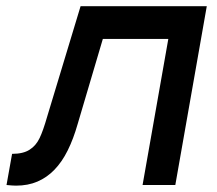

<svg xmlns="http://www.w3.org/2000/svg" viewBox="-38 -582 682 604"><path d="M612.5 -562.5 513.5 0H410.5L491.5 -459.5H285.5L206.5 -192.5Q193 -145 175 -108.8Q157 -72.5 133.2 -48Q109.5 -23.5 79.8 -10.8Q50 2 12.5 2Q7.5 2 0 1.5Q-7.5 1 -17.5 0L0 -98Q35 -98 55 -111Q75 -123.5 86.5 -147.5Q97.5 -170 110.5 -215.5L215.5 -562.5Z"/></svg>

Font: Russisch Sans SemiBold
Style: Italic
Weight: 600
Width: 4
Italic angle: -10°
Designer: Michael Sharanda (font) & Cristiano Sobral (main changes)
Foundry: Michael Sharanda
Version: Version 2.00;September 8, 2020;FontCreator 13.0.0.2681 64-bi